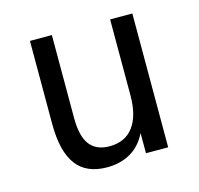

<svg xmlns="http://www.w3.org/2000/svg" viewBox="-76 -534 652 628"><g transform="rotate(-15 250.0 -220.5)"><path d="M76.2 -171.9V-453.1H150.4V-171.9Q150.4 -110.4 172.4 -81.5Q194.3 -52.7 239.3 -52.7Q292 -52.7 319.8 -89.8Q347.7 -127 347.7 -196.3V-453.1H422.9V0H347.7V-68.4Q328.1 -28.3 293.9 -8.3Q259.8 11.7 213.9 11.7Q143.6 11.7 109.9 -33.7Q76.2 -79.1 76.2 -171.9Z"/></g></svg>

Font: BabelStone Pseudographica
Style: Regular
Weight: 400
Designer: Andrew West
Foundry: BabelStone
Version: Version 16.0.0